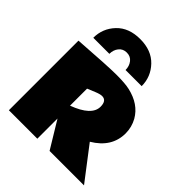

<svg xmlns="http://www.w3.org/2000/svg" viewBox="-292 -1328 1521 1521"><g transform="rotate(45 468.0 -567.5)"><path d="M488.3 -878.9Q488.3 -921.9 464.4 -952.9Q440.4 -983.9 397.9 -983.9Q355.5 -983.9 331.3 -953.1Q307.1 -922.4 307.1 -880.4Q307.1 -879.9 307.1 -878.9H127Q127 -983.4 198.7 -1059.1Q270.5 -1134.8 397.5 -1134.8Q524.4 -1134.8 596.7 -1058.8Q668.9 -982.9 668.9 -878.9ZM844.2 -524.9Q844.2 -368.7 689.9 -276.9L901.9 0H516.1L378.9 -226.1V0H60.1V-779.8Q369.6 -801.8 465.8 -801.8Q562 -801.8 612.3 -790Q751 -758.3 810.5 -654.3Q843.8 -594.7 844.2 -524.9ZM554.2 -533.2Q554.2 -602.1 502.9 -602.1Q481 -602.1 441.9 -585.9L377 -559.1V-368.2Q554.2 -434.1 554.2 -533.2Z"/></g></svg>

Font: Fz Rammetto One
Style: Regular
Weight: 400
Designer: Vernon Adams
Foundry: Vernon Adams
Version: Vit hóa bi c Thuy @ FontZin.Com